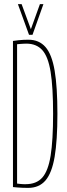

<svg xmlns="http://www.w3.org/2000/svg" viewBox="-20 -903 327 933"><path d="M117 10Q103 10 90 9.5Q77 9 65 8Q53 7 43 6V-704Q57 -706 70 -707.5Q83 -709 95 -709.5Q107 -710 118 -710Q170 -710 201 -674.5Q232 -639 245.5 -560Q259 -481 259 -350Q259 -220 245.5 -141Q232 -62 201 -26Q170 10 117 10ZM105 -8Q157 -8 185.5 -40Q214 -72 226 -146.5Q238 -221 238 -350Q238 -479 226 -553.5Q214 -628 185.5 -659.5Q157 -691 108 -691Q102 -691 94 -690.5Q86 -690 78.5 -689.5Q71 -689 63 -688V-11Q69 -10 75 -9.5Q81 -9 86 -8.5Q91 -8 96 -8Q101 -8 105 -8ZM191 -883 138 -734H121L67 -883H85L130 -761L174 -883Z"/></svg>

Font: Georama ExtraCondensed Thin
Style: Regular
Weight: 100
Width: 2
Designer: Jean-Baptiste Levee
Foundry: Production Type
Version: Version 1.001